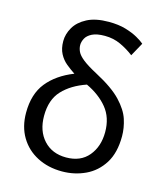

<svg xmlns="http://www.w3.org/2000/svg" viewBox="-115 -852 818 950"><g transform="rotate(15 294.0 -377.5)"><path d="M291 10Q220 10 164 -19Q108 -48 76.5 -101Q45 -154 45 -225Q45 -321 92.5 -380Q140 -439 226 -473Q203 -488 181 -506Q159 -524 145 -550.5Q131 -577 131 -615Q131 -651 151 -685.5Q171 -720 214 -742.5Q257 -765 325 -765Q375 -765 412 -754Q449 -743 474.5 -728.5Q500 -714 512 -703L474 -634Q443 -658 405.5 -675.5Q368 -693 324 -693Q282 -693 258.5 -681Q235 -669 226 -651.5Q217 -634 217 -618Q217 -601 225 -584Q233 -567 257.5 -547.5Q282 -528 331 -502Q420 -455 463 -409.5Q506 -364 520 -320.5Q534 -277 534 -235Q534 -150 500 -96Q466 -42 410.5 -16Q355 10 291 10ZM293 -62Q367 -62 407.5 -110.5Q448 -159 448 -233Q448 -307 408 -356Q368 -405 300 -437Q224 -411 179.5 -363.5Q135 -316 135 -233Q135 -156 178 -109Q221 -62 293 -62Z"/></g></svg>

Font: RS Noto Sans
Style: Regular
Weight: 400
Designer: Monotype Design Team
Foundry: Monotype Imaging Inc.
Version: Version 3.10